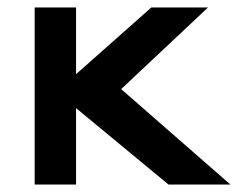

<svg xmlns="http://www.w3.org/2000/svg" viewBox="-20 -495 638 515"><path d="M73 0H184V-205L432 0H598L305 -256L538 -475H386L184 -296V-475H73Z"/></svg>

Font: Mint Spirit No2
Style: Bold
Weight: 700
Designer: HARENDAL Hirwen
Foundry: Arkandis Digital Foundry.
Version: Version 1.004;FFEdit